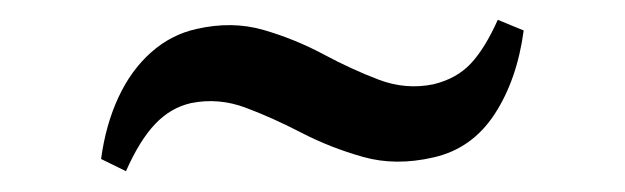

<svg xmlns="http://www.w3.org/2000/svg" viewBox="-20 -386 615 189"><path d="M79.5 -229.5Q84 -263 96.5 -290Q109 -317 128.8 -334.5Q148.5 -352 173.5 -357.5Q208.5 -365.5 239.5 -356.5Q270.5 -347.5 298.5 -332.5Q326.5 -317.5 353 -307.5Q379.5 -297.5 406.5 -303Q429.5 -308.5 443.5 -323.5Q457.5 -338.5 470 -366.5L495.5 -356Q489 -307.5 466.8 -273.5Q444.5 -239.5 406.5 -231Q369.5 -222.5 337.5 -231.5Q305.5 -240.5 277 -255.2Q248.5 -270 221.8 -280Q195 -290 168 -284.5Q148 -280 132.8 -264Q117.5 -248 104 -217.5Z"/></svg>

Font: Merriweather 120pt SemiBold
Style: Regular
Weight: 600
Version: Version 2.100